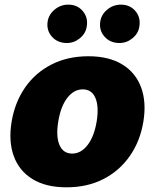

<svg xmlns="http://www.w3.org/2000/svg" viewBox="-20 -794 665 824"><path d="M265.6 9.9Q176.8 9.9 119.5 -25.4Q62.1 -60.7 39.1 -124.1Q16 -187.5 29.8 -271.3Q43.7 -355.1 87.7 -418.5Q131.7 -481.9 201 -517.2Q270.2 -552.6 359.4 -552.6Q447.8 -552.6 505.1 -517.2Q562.5 -481.9 585.8 -418.5Q609 -355.1 595.2 -271.3Q581.3 -187.5 536.9 -124.1Q492.5 -60.7 423.5 -25.4Q354.4 9.9 265.6 9.9ZM289.8 -134.9Q327.8 -134.9 356 -171.7Q384.2 -208.5 394.9 -272.7Q405.2 -337 389.4 -373.8Q373.6 -410.5 335.2 -410.5Q296.9 -410.5 268.6 -373.8Q240.4 -337 230.1 -272.7Q219.5 -208.5 235.3 -171.7Q251.1 -134.9 289.8 -134.9ZM267 -609.4Q226.6 -609.4 202.4 -637.1Q178.3 -664.8 184.7 -703.1Q190 -733 215.4 -753.6Q240.8 -774.1 272.7 -774.1Q312.1 -774.1 335.4 -746.4Q358.7 -718.8 352.3 -680.4Q348 -650.6 323 -630Q297.9 -609.4 267 -609.4ZM492.9 -609.4Q452.4 -609.4 428.3 -637.1Q404.1 -664.8 410.5 -703.1Q415.8 -733 441.2 -753.6Q466.6 -774.1 498.6 -774.1Q538 -774.1 561.3 -746.4Q584.5 -718.8 578.1 -680.4Q573.9 -650.6 548.8 -630Q523.8 -609.4 492.9 -609.4Z"/></svg>

Font: Inter UI Black
Style: Italic
Weight: 900
Italic angle: -9.39999°
Designer: Rasmus Andersson
Foundry: rsms
Version: 3.2;8d6f07862